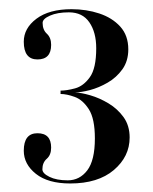

<svg xmlns="http://www.w3.org/2000/svg" viewBox="-20 -754 341 428"><path d="M136.5 -345Q87 -345 60 -366.5Q33 -388 33 -418Q33 -457 63.5 -457Q94 -457 94 -425Q94 -408.5 84.2 -400Q74.5 -391.5 74.5 -376.5Q74.5 -367.5 90.2 -359.8Q106 -352 131 -352Q157.5 -352 174.5 -374.2Q191.5 -396.5 191.5 -445.5Q191.5 -489.5 178 -510.5Q164.5 -531.5 146.5 -538Q128.5 -544.5 115 -544.5V-552Q128.5 -552 147.2 -557Q166 -562 180.2 -581.8Q194.5 -601.5 194.5 -646.5Q194.5 -682 179.2 -704.2Q164 -726.5 133.5 -726.5Q108 -726.5 91.5 -719.2Q75 -712 75 -703Q75 -687.5 84.5 -678.8Q94 -670 94 -654Q94 -621.5 63.5 -621.5Q33 -621.5 33 -661Q33 -691 61.2 -712.2Q89.5 -733.5 139.5 -733.5Q172.5 -733.5 201.2 -724Q230 -714.5 248 -694.8Q266 -675 266 -644Q266 -618 252.8 -599.5Q239.5 -581 220 -569.8Q200.5 -558.5 180.5 -553.2Q160.5 -548 147 -548Q161 -547.5 181.5 -541.5Q202 -535.5 222 -523.5Q242 -511.5 255.5 -492.8Q269 -474 269 -447.5Q269 -405 233.8 -375Q198.5 -345 136.5 -345Z"/></svg>

Font: Imbue 100pt
Style: Regular
Weight: 400
Designer: Tyler Finck
Foundry: Etcetera Type Company
Version: Version 1.102; ttfautohint (v1.8.3)